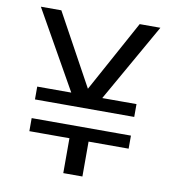

<svg xmlns="http://www.w3.org/2000/svg" viewBox="-79 -770 759 840"><g transform="rotate(10 300.0 -350.0)"><path d="M251 -318 35 -700H126L316 -353H284L474 -700H566L349 -318ZM258 0V-176H343V0ZM80 -155V-213H521V-155ZM80 -296V-353H521V-296Z"/></g></svg>

Font: SUSE Thin
Style: Regular
Weight: 400
Version: Version 1.000